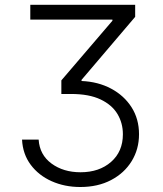

<svg xmlns="http://www.w3.org/2000/svg" viewBox="-20 -565 658 777"><path d="M69.2 0H136.4Q140.3 61.4 188.4 96.8Q236.5 132.1 305.8 132.1Q381.7 132.1 429.5 90.2Q477.3 48.3 477.3 -21.7Q477.3 -66.8 455.3 -103.7Q433.2 -140.6 386.9 -162.6Q340.6 -184.7 267.4 -184.7H228.3V-239.7L435 -481.2V-485.8H102.6V-545.5H527V-496.8L310 -241.8V-237.2Q377.1 -234.4 429.7 -206.3Q482.2 -178.3 512.4 -130.9Q542.6 -83.5 542.6 -21.7Q542.6 38.7 512.8 87.2Q483 135.7 429.5 163.7Q376.1 191.8 305 191.8Q241.5 191.8 188.9 168.3Q136.4 144.9 104.2 101.7Q72.1 58.6 69.2 0Z"/></svg>

Font: Inter UI Light
Style: Regular
Weight: 300
Designer: Rasmus Andersson
Foundry: rsms
Version: 3.2;8d6f07862